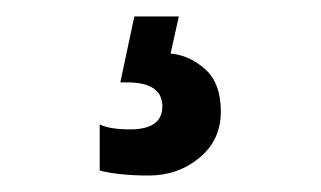

<svg xmlns="http://www.w3.org/2000/svg" viewBox="-20 -26 390 233"><path d="M101 181V125Q113 131 138 131Q177 131 177 103Q177 75 137 74H126L143 -6H197L187 39Q210 41 229 58Q248 75 248 109.5Q248 144 222 165.5Q196 187 160.5 187Q125 187 101 181Z"/></svg>

Font: Khand Semibold
Style: Regular
Weight: 600
Designer: Devanagari: Sanchit Sawaria, Jyotish Sonowal; Latin: Satya Rajpurohit
Foundry: Indian Type Foundry
Version: Version 1.100;PS 1.0;hotconv 1.0.78;makeotf.lib2.5.61930; tt